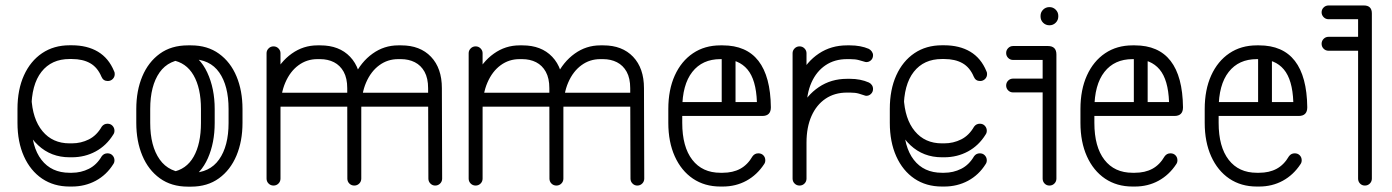

<svg xmlns="http://www.w3.org/2000/svg" viewBox="-20 -679 5096 703"><path d="M397.6 -418.6Q400.1 -414.6 400.1 -407.9Q400.1 -397.1 392.8 -389.8Q385.4 -382.4 374.6 -382.4Q358.1 -382.4 351.6 -397.8Q337.1 -432.4 310.1 -447.6Q283.1 -462.9 243.1 -462.9H234.8Q168.5 -462.9 131.8 -416Q95 -369.1 95 -280.2V-229.2Q95 -141.4 131.8 -93.9Q168.5 -46.4 234.8 -46.4H243.1Q276.5 -46.4 305.4 -60.9Q334.2 -75.4 352.5 -106.9Q360.4 -117.6 373.6 -117.6Q385 -117.6 392.1 -109.9Q399.1 -102.2 399.1 -92.1Q399.1 -83.9 394.8 -78Q370.1 -38.5 330.6 -17.2Q291 4 243.1 4H234.8Q177.1 4 134.2 -24.9Q91.4 -53.9 67.7 -106.5Q44 -159.1 44 -229.2V-280.2Q44 -350.8 67.7 -403.1Q91.4 -455.4 134.2 -484.3Q177.1 -513.2 234.8 -513.2H243.1Q299 -513.2 338.5 -489.8Q378 -466.2 397.6 -418.6ZM95 -322.9Q98.6 -243.2 135.6 -198.7Q172.5 -154.1 234.8 -154.1H243.1Q276.5 -154.1 305.4 -168.6Q334.2 -183.1 352.5 -215.2Q360.4 -226 373.6 -226Q385 -226 392.1 -218.3Q399.1 -210.6 399.1 -200.5Q399.1 -192.2 394.8 -186.4Q369.8 -145.9 330.2 -124.5Q290.6 -103.1 243.1 -103.1H234.8Q166.9 -103.1 119.6 -147.2Q72.2 -191.4 56.5 -263Z M479 -279.9Q479 -347 501.1 -399.5Q523.2 -452 565.2 -482.4Q607.2 -512.9 668.2 -512.9H679.6Q739.6 -512.9 781.8 -482.4Q824 -452 845.9 -399.5Q867.9 -347 867.9 -279.9V-228.9Q867.9 -162.1 845.8 -109.3Q823.6 -56.5 781.6 -26.1Q739.6 4.4 679.6 4.4H668.2Q607.6 4.4 565.4 -26.1Q523.2 -56.5 501.1 -109.3Q479 -162.1 479 -228.9ZM530 -279.9V-228.9Q530 -144.2 564.7 -95.1Q599.4 -46 668.2 -46H679.6Q747.5 -46 782.2 -95.1Q816.9 -144.2 816.9 -228.9V-279.9Q816.9 -364.9 782.7 -413.7Q748.5 -462.5 679.6 -462.5H668.2Q598.4 -462.5 564.2 -413.7Q530 -364.9 530 -279.9ZM609.4 -458.9 659.4 -493.5Q711.8 -471.9 738.9 -413.5Q766.1 -355.1 766.1 -279.9V-228.9Q766.1 -156.1 741.1 -99.6Q716.1 -43.1 667.8 -18.2L609.8 -49.2Q662.2 -58.1 689 -105.3Q715.8 -152.5 715.8 -228.9V-279.9Q715.8 -356.4 688.7 -403.4Q661.6 -450.4 609.4 -458.9Z M1007 -25.1Q1007 -14.4 999.6 -7Q992.2 0.4 981.5 0.4Q970.8 0.4 963.4 -7Q956 -14.4 956 -25.1V-484.4Q956 -494.1 963.4 -501.7Q970.8 -509.2 981.5 -509.2Q992.2 -509.2 999.6 -501.7Q1007 -494.1 1007 -484.4ZM1276.2 -339.5Q1287 -339.5 1294.4 -331.9Q1301.8 -324.4 1301.8 -314Q1301.8 -303.2 1294.4 -295.9Q1287 -288.5 1276.2 -288.5H985.5Q974.8 -288.5 967.4 -295.9Q960 -303.2 960 -314Q960 -324.4 967.4 -331.9Q974.8 -339.5 985.5 -339.5ZM1302.8 -25.1Q1302.8 -14.4 1295.4 -7Q1288 0.4 1277.2 0.4Q1266.5 0.4 1259.1 -7Q1251.8 -14.4 1251.8 -25.1V-279.9Q1251.8 -347.4 1276.9 -399.9Q1302 -452.4 1344.2 -482.6Q1386.4 -512.9 1438 -512.9H1449.4Q1518.2 -512.9 1558.1 -471.1Q1597.9 -429.2 1597.9 -356.1L1598.9 -25.1Q1598.9 -14.4 1591.5 -7Q1584.1 0.4 1573.4 0.4Q1563.2 0.4 1555.9 -7Q1548.5 -14.4 1548.5 -25.1L1547.5 -356.1Q1547.5 -392.5 1534.5 -416.1Q1521.5 -439.6 1498.9 -451.1Q1476.4 -462.5 1447.9 -462.5H1438Q1399.2 -462.5 1368.8 -440.1Q1338.2 -417.8 1320.5 -376.9Q1302.8 -336.1 1302.8 -279.9ZM1572.4 -339.5Q1583.1 -339.5 1590.5 -331.9Q1597.9 -324.4 1597.9 -314Q1597.9 -303.2 1590.5 -295.9Q1583.1 -288.5 1572.4 -288.5H1281.9Q1271.5 -288.5 1264.1 -295.9Q1256.8 -303.2 1256.8 -314Q1256.8 -324.4 1264.1 -331.9Q1271.5 -339.5 1281.9 -339.5ZM1007 -279.9Q1007 -269.1 999.6 -261.8Q992.2 -254.4 981.5 -254.4Q970.8 -254.4 963.4 -261.8Q956 -269.1 956 -279.9Q956 -347.4 980.8 -399.9Q1005.6 -452.4 1048.1 -482.6Q1090.6 -512.9 1142.2 -512.9H1153.2Q1222.1 -512.9 1261.9 -471.1Q1301.8 -429.2 1301.8 -356.1L1302.8 -25.1Q1302.8 -14.4 1295.4 -7Q1288 0.4 1277.2 0.4Q1266.5 0.4 1259.1 -7Q1251.8 -14.4 1251.8 -25.1L1251.4 -356.1Q1251.4 -392.5 1238.4 -416.1Q1225.4 -439.6 1203 -451.1Q1180.6 -462.5 1151.8 -462.5H1142.2Q1103.5 -462.5 1073 -440.1Q1042.5 -417.8 1024.8 -376.9Q1007 -336.1 1007 -279.9Z M1747 -25.1Q1747 -14.4 1739.6 -7Q1732.2 0.4 1721.5 0.4Q1710.8 0.4 1703.4 -7Q1696 -14.4 1696 -25.1V-484.4Q1696 -494.1 1703.4 -501.7Q1710.8 -509.2 1721.5 -509.2Q1732.2 -509.2 1739.6 -501.7Q1747 -494.1 1747 -484.4ZM2016.2 -339.5Q2027 -339.5 2034.4 -331.9Q2041.8 -324.4 2041.8 -314Q2041.8 -303.2 2034.4 -295.9Q2027 -288.5 2016.2 -288.5H1725.5Q1714.8 -288.5 1707.4 -295.9Q1700 -303.2 1700 -314Q1700 -324.4 1707.4 -331.9Q1714.8 -339.5 1725.5 -339.5ZM2042.8 -25.1Q2042.8 -14.4 2035.4 -7Q2028 0.4 2017.2 0.4Q2006.5 0.4 1999.1 -7Q1991.8 -14.4 1991.8 -25.1V-279.9Q1991.8 -347.4 2016.9 -399.9Q2042 -452.4 2084.2 -482.6Q2126.4 -512.9 2178 -512.9H2189.4Q2258.2 -512.9 2298.1 -471.1Q2337.9 -429.2 2337.9 -356.1L2338.9 -25.1Q2338.9 -14.4 2331.5 -7Q2324.1 0.4 2313.4 0.4Q2303.2 0.4 2295.9 -7Q2288.5 -14.4 2288.5 -25.1L2287.5 -356.1Q2287.5 -392.5 2274.5 -416.1Q2261.5 -439.6 2238.9 -451.1Q2216.4 -462.5 2187.9 -462.5H2178Q2139.2 -462.5 2108.8 -440.1Q2078.2 -417.8 2060.5 -376.9Q2042.8 -336.1 2042.8 -279.9ZM2312.4 -339.5Q2323.1 -339.5 2330.5 -331.9Q2337.9 -324.4 2337.9 -314Q2337.9 -303.2 2330.5 -295.9Q2323.1 -288.5 2312.4 -288.5H2021.9Q2011.5 -288.5 2004.1 -295.9Q1996.8 -303.2 1996.8 -314Q1996.8 -324.4 2004.1 -331.9Q2011.5 -339.5 2021.9 -339.5ZM1747 -279.9Q1747 -269.1 1739.6 -261.8Q1732.2 -254.4 1721.5 -254.4Q1710.8 -254.4 1703.4 -261.8Q1696 -269.1 1696 -279.9Q1696 -347.4 1720.8 -399.9Q1745.6 -452.4 1788.1 -482.6Q1830.6 -512.9 1882.2 -512.9H1893.2Q1962.1 -512.9 2001.9 -471.1Q2041.8 -429.2 2041.8 -356.1L2042.8 -25.1Q2042.8 -14.4 2035.4 -7Q2028 0.4 2017.2 0.4Q2006.5 0.4 1999.1 -7Q1991.8 -14.4 1991.8 -25.1L1991.4 -356.1Q1991.4 -392.5 1978.4 -416.1Q1965.4 -439.6 1943 -451.1Q1920.6 -462.5 1891.8 -462.5H1882.2Q1843.5 -462.5 1813 -440.1Q1782.5 -417.8 1764.8 -376.9Q1747 -336.1 1747 -279.9Z M2452.5 -254.4Q2441.8 -254.4 2435 -261.8Q2428.2 -269.1 2428.2 -279.9Q2428.2 -290.6 2435 -298Q2441.8 -305.4 2452.5 -305.4H2751.4Q2748.5 -387 2716.7 -424.8Q2684.9 -462.5 2626.1 -462.5H2617.8Q2551.5 -462.5 2514.8 -415.6Q2478 -368.8 2478 -279.9V-229.2Q2478 -141.4 2514.8 -93.9Q2551.5 -46.4 2617.8 -46.4H2626.1Q2663.2 -46.4 2690.2 -60.9Q2717.2 -75.4 2735.5 -106.9Q2743.4 -117.6 2756.6 -117.6Q2768 -117.6 2775.1 -110.2Q2782.1 -102.9 2782.1 -92.1Q2782.1 -83.9 2777.8 -78Q2751.9 -38.5 2712.9 -17.2Q2674 4 2626.1 4H2617.8Q2560.1 4 2517.2 -24.9Q2474.4 -53.9 2450.7 -106.5Q2427 -159.1 2427 -229.2V-279.9Q2427 -350.4 2450.7 -402.7Q2474.4 -455 2517.2 -483.9Q2560.1 -512.9 2617.8 -512.9H2626.1Q2712.9 -512.9 2757.1 -456Q2801.2 -399.1 2802.5 -286.1Q2802.5 -254.4 2771 -254.4ZM2673.1 -298.9Q2673.1 -288.5 2665.4 -281.4Q2657.8 -274.4 2648 -274.4Q2637.2 -274.4 2629.9 -281.4Q2622.5 -288.5 2622.5 -298.9V-475Q2622.5 -485.1 2629.9 -492.8Q2637.2 -500.5 2648 -500.5Q2657.8 -500.5 2665.4 -492.8Q2673.1 -485.1 2673.1 -475Z M2933 -25.1Q2933 -14.4 2925.6 -7Q2918.2 0.4 2907.5 0.4Q2896.8 0.4 2889.4 -7Q2882 -14.4 2882 -25.1V-484.4Q2882 -494.1 2889.4 -501.7Q2896.8 -509.2 2907.5 -509.2Q2918.2 -509.2 2925.6 -501.7Q2933 -494.1 2933 -484.4ZM2933 -279.9Q2933 -269.1 2925.6 -261.8Q2918.2 -254.4 2907.5 -254.4Q2896.8 -254.4 2889.4 -261.8Q2882 -269.1 2882 -279.9Q2882 -347.4 2907.6 -400.2Q2933.2 -453 2978.2 -482.9Q3023.2 -512.9 3081.2 -512.9H3092.6Q3111.5 -512.9 3128.9 -509.7Q3146.2 -506.5 3161.1 -500.1Q3167.6 -496.6 3172.1 -490.3Q3176.6 -484 3176.6 -476.8Q3176.6 -464.8 3168.3 -457.7Q3160 -450.6 3149.2 -451.9Q3138.2 -455 3125.1 -458.8Q3112 -462.5 3092.6 -462.5H3081.2Q3035.9 -462.5 3002.7 -440.1Q2969.5 -417.8 2951.2 -376.9Q2933 -336.1 2933 -279.9ZM2933 -157.1Q2933 -146.4 2925.6 -139.3Q2918.2 -132.2 2907.5 -132.2Q2896.8 -132.2 2889.4 -139.3Q2882 -146.4 2882 -157.1Q2882 -224.2 2907.6 -277.1Q2933.2 -329.9 2978.2 -360.1Q3023.2 -390.4 3081.2 -390.4H3092.6Q3130.6 -390.4 3161.1 -377Q3167.6 -374.1 3172.1 -367.8Q3176.6 -361.5 3176.6 -353.2Q3176.6 -341.9 3168.3 -334.5Q3160 -327.1 3149.2 -328.4Q3138.2 -332.1 3125.1 -336.1Q3112 -340 3092.6 -340H3081.2Q3035.9 -340 3002.7 -317.6Q2969.5 -295.2 2951.2 -254.1Q2933 -213 2933 -157.1Z M3591.6 -418.6Q3594.1 -414.6 3594.1 -407.9Q3594.1 -397.1 3586.8 -389.8Q3579.4 -382.4 3568.6 -382.4Q3552.1 -382.4 3545.6 -397.8Q3531.1 -432.4 3504.1 -447.6Q3477.1 -462.9 3437.1 -462.9H3428.8Q3362.5 -462.9 3325.8 -416Q3289 -369.1 3289 -280.2V-229.2Q3289 -141.4 3325.8 -93.9Q3362.5 -46.4 3428.8 -46.4H3437.1Q3470.5 -46.4 3499.4 -60.9Q3528.2 -75.4 3546.5 -106.9Q3554.4 -117.6 3567.6 -117.6Q3579 -117.6 3586.1 -109.9Q3593.1 -102.2 3593.1 -92.1Q3593.1 -83.9 3588.8 -78Q3564.1 -38.5 3524.6 -17.2Q3485 4 3437.1 4H3428.8Q3371.1 4 3328.2 -24.9Q3285.4 -53.9 3261.7 -106.5Q3238 -159.1 3238 -229.2V-280.2Q3238 -350.8 3261.7 -403.1Q3285.4 -455.4 3328.2 -484.3Q3371.1 -513.2 3428.8 -513.2H3437.1Q3493 -513.2 3532.5 -489.8Q3572 -466.2 3591.6 -418.6ZM3289 -322.9Q3292.6 -243.2 3329.6 -198.7Q3366.5 -154.1 3428.8 -154.1H3437.1Q3470.5 -154.1 3499.4 -168.6Q3528.2 -183.1 3546.5 -215.2Q3554.4 -226 3567.6 -226Q3579 -226 3586.1 -218.3Q3593.1 -210.6 3593.1 -200.5Q3593.1 -192.2 3588.8 -186.4Q3563.8 -145.9 3524.2 -124.5Q3484.6 -103.1 3437.1 -103.1H3428.8Q3360.9 -103.1 3313.6 -147.2Q3266.2 -191.4 3250.5 -263Z M3689.5 -459.5Q3678.8 -459.5 3671.4 -466.9Q3664 -474.2 3664 -485Q3664 -495.4 3671.4 -502.9Q3678.8 -510.5 3689.5 -510.5H3816.9Q3848 -510.5 3848 -479.4V-25.1Q3848 -14.4 3840.6 -7Q3833.2 0.4 3822.5 0.4Q3811.8 0.4 3804.7 -7Q3797.6 -14.4 3797.6 -25.1V-459.5ZM3689.5 -340.6Q3678.8 -340.6 3671.4 -348Q3664 -355.4 3664 -365.8Q3664 -376.5 3671.4 -383.9Q3678.8 -391.2 3689.5 -391.2H3822.5Q3833.2 -391.2 3840.6 -383.9Q3848 -376.5 3848 -365.8Q3848 -355.4 3840.6 -348Q3833.2 -340.6 3822.5 -340.6ZM3789.9 -621Q3789.9 -634.1 3799.3 -643.6Q3808.8 -653 3822.5 -653Q3836 -653 3845.4 -643.6Q3854.9 -634.1 3854.9 -621V-618.8Q3854.9 -605.2 3845.4 -595.8Q3836 -586.4 3822.5 -586.4Q3808.8 -586.4 3799.3 -595.8Q3789.9 -605.2 3789.9 -618.8Z M3961.5 -254.4Q3950.8 -254.4 3944 -261.8Q3937.2 -269.1 3937.2 -279.9Q3937.2 -290.6 3944 -298Q3950.8 -305.4 3961.5 -305.4H4260.4Q4257.5 -387 4225.7 -424.8Q4193.9 -462.5 4135.1 -462.5H4126.8Q4060.5 -462.5 4023.8 -415.6Q3987 -368.8 3987 -279.9V-229.2Q3987 -141.4 4023.8 -93.9Q4060.5 -46.4 4126.8 -46.4H4135.1Q4172.2 -46.4 4199.2 -60.9Q4226.2 -75.4 4244.5 -106.9Q4252.4 -117.6 4265.6 -117.6Q4277 -117.6 4284.1 -110.2Q4291.1 -102.9 4291.1 -92.1Q4291.1 -83.9 4286.8 -78Q4260.9 -38.5 4221.9 -17.2Q4183 4 4135.1 4H4126.8Q4069.1 4 4026.2 -24.9Q3983.4 -53.9 3959.7 -106.5Q3936 -159.1 3936 -229.2V-279.9Q3936 -350.4 3959.7 -402.7Q3983.4 -455 4026.2 -483.9Q4069.1 -512.9 4126.8 -512.9H4135.1Q4221.9 -512.9 4266.1 -456Q4310.2 -399.1 4311.5 -286.1Q4311.5 -254.4 4280 -254.4ZM4182.1 -298.9Q4182.1 -288.5 4174.4 -281.4Q4166.8 -274.4 4157 -274.4Q4146.2 -274.4 4138.9 -281.4Q4131.5 -288.5 4131.5 -298.9V-475Q4131.5 -485.1 4138.9 -492.8Q4146.2 -500.5 4157 -500.5Q4166.8 -500.5 4174.4 -492.8Q4182.1 -485.1 4182.1 -475Z M4416.5 -254.4Q4405.8 -254.4 4399 -261.8Q4392.2 -269.1 4392.2 -279.9Q4392.2 -290.6 4399 -298Q4405.8 -305.4 4416.5 -305.4H4715.4Q4712.5 -387 4680.7 -424.8Q4648.9 -462.5 4590.1 -462.5H4581.8Q4515.5 -462.5 4478.8 -415.6Q4442 -368.8 4442 -279.9V-229.2Q4442 -141.4 4478.8 -93.9Q4515.5 -46.4 4581.8 -46.4H4590.1Q4627.2 -46.4 4654.2 -60.9Q4681.2 -75.4 4699.5 -106.9Q4707.4 -117.6 4720.6 -117.6Q4732 -117.6 4739.1 -110.2Q4746.1 -102.9 4746.1 -92.1Q4746.1 -83.9 4741.8 -78Q4715.9 -38.5 4676.9 -17.2Q4638 4 4590.1 4H4581.8Q4524.1 4 4481.2 -24.9Q4438.4 -53.9 4414.7 -106.5Q4391 -159.1 4391 -229.2V-279.9Q4391 -350.4 4414.7 -402.7Q4438.4 -455 4481.2 -483.9Q4524.1 -512.9 4581.8 -512.9H4590.1Q4676.9 -512.9 4721.1 -456Q4765.2 -399.1 4766.5 -286.1Q4766.5 -254.4 4735 -254.4ZM4637.1 -298.9Q4637.1 -288.5 4629.4 -281.4Q4621.8 -274.4 4612 -274.4Q4601.2 -274.4 4593.9 -281.4Q4586.5 -288.5 4586.5 -298.9V-475Q4586.5 -485.1 4593.9 -492.8Q4601.2 -500.5 4612 -500.5Q4621.8 -500.5 4629.4 -492.8Q4637.1 -485.1 4637.1 -475Z M4844.5 -608.6Q4833.8 -608.6 4826.4 -616.2Q4819 -623.8 4819 -634.1Q4819 -644.2 4826.4 -651.6Q4833.8 -659 4844.5 -659H4973.8Q5003 -659 5003 -629.8V-25.1Q5003 -14.4 4995.6 -7Q4988.2 0.4 4977.5 0.4Q4966.8 0.4 4959.7 -7Q4952.6 -14.4 4952.6 -25.1V-608.6ZM4844.5 -493.2Q4833.8 -493.2 4826.4 -500.6Q4819 -508 4819 -518.8Q4819 -529.1 4826.4 -536.7Q4833.8 -544.2 4844.5 -544.2H4977.5Q4988.2 -544.2 4995.6 -536.7Q5003 -529.1 5003 -518.8Q5003 -508 4995.6 -500.6Q4988.2 -493.2 4977.5 -493.2Z"/></svg>

Font: Libertine-Super Thin
Style: Regular
Weight: 100
Designer: Bastien Sozeau
Foundry: NBR — Bastien Sozeau
Version: Version 2.003;gftools[0.9.33]